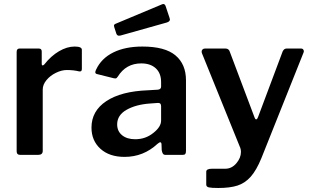

<svg xmlns="http://www.w3.org/2000/svg" viewBox="-20 -772 1557 957"><path d="M63 -18V-513Q63 -530 77 -530H174Q188 -530 188 -515V-454Q188 -446 193 -446Q196 -446 201 -451Q234 -493 274 -516.5Q314 -540 352 -540Q388 -540 388 -524V-428Q388 -414 375 -416Q347 -423 313 -423Q287 -423 258.5 -409Q230 -395 211.5 -372.5Q193 -350 193 -326V-20Q193 0 170 0H81Q63 0 63 -18Z M601 10Q525 10 480.5 -30.5Q436 -71 436 -136Q436 -219 510 -268Q584 -317 717 -322L767 -325Q783 -327 783 -340V-363Q783 -407 756.5 -431.5Q730 -456 684 -456Q608 -456 567 -390Q564 -386 561.5 -383.5Q559 -381 555 -381Q550 -381 547 -382L463 -403Q455 -405 455 -412Q455 -417 459 -425Q485 -481 544.5 -510.5Q604 -540 690 -540Q802 -540 854.5 -496Q907 -452 907 -372V-20Q907 -9 903.5 -4.5Q900 0 890 0H805Q796 0 792 -6Q788 -12 786 -24L785 -54Q784 -63 778 -63Q775 -63 765 -55Q695 10 601 10ZM768 -259 727 -256Q657 -251 610.5 -224.5Q564 -198 564 -152Q564 -118 588.5 -98Q613 -78 654 -78Q706 -78 745 -110Q783 -140 783 -171V-242Q783 -251 779.5 -255Q776 -259 768 -259ZM825 -683 827 -675Q827 -665 812 -660L581 -595Q578 -594 573 -594Q564 -594 560 -604L550 -635Q548 -641 548 -643Q548 -650 555 -653L789 -751Q791 -752 794 -752Q801 -752 805 -743Z M1008 148V84Q1008 69 1037 69H1103Q1135 69 1158 42Q1181 15 1181 -15Q1181 -25 1178 -34L986 -508Q985 -510 985 -515Q985 -521 989.5 -525.5Q994 -530 1001 -530H1105Q1112 -530 1117.5 -526Q1123 -522 1125 -515L1249 -186Q1252 -177 1257 -177Q1262 -177 1266 -188L1389 -516Q1396 -530 1408 -530H1481Q1489 -530 1492.5 -523.5Q1496 -517 1493 -510L1283 16Q1258 77 1229.5 109Q1201 141 1163.5 153Q1126 165 1068 165Q1034 165 1021 162Q1008 159 1008 148Z"/></svg>

Font: n
Style: Regular
Weight: 600
Designer: Pablo Impallari, Rodrigo Fuenzalida
Foundry: Impallari Type
Version: Version 1.002; ttfautohint (v1.5)